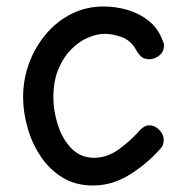

<svg xmlns="http://www.w3.org/2000/svg" viewBox="-20 -566 562 590"><path d="M266 4Q212 4 172 -20.5Q132 -45 105 -85.5Q78 -126 64.5 -174Q51 -222 51 -268Q51 -322 69.5 -372Q88 -422 121.5 -461.5Q155 -501 200 -523.5Q245 -546 298 -546Q336 -546 372 -535.5Q408 -525 437 -502Q466 -479 480 -441Q482 -437 483 -433.5Q484 -430 484 -426Q484 -413 477 -403.5Q470 -394 459.5 -389Q449 -384 438 -384Q425 -384 416 -390.5Q407 -397 398 -413Q382 -442 354 -452Q326 -462 302 -462Q277 -462 249.5 -450Q222 -438 198 -413.5Q174 -389 159 -352.5Q144 -316 144 -267Q144 -226 157.5 -183Q171 -140 198.5 -111Q226 -82 268 -81Q310 -81 347 -108.5Q384 -136 411 -167Q418 -174 424.5 -177.5Q431 -181 438 -181Q450 -181 460 -174.5Q470 -168 476.5 -158Q483 -148 483 -136Q483 -129 481 -122Q479 -115 471 -107Q431 -62 378 -29Q325 4 266 4Z"/></svg>

Font: Playpen Sans
Style: Regular
Weight: 400
Designer: Laura Meseguer, Veronika Burian, José Scaglione, Kostas Bartsokas, Vera Evstafieva, Tom Grace, Yorlmar Campos
Foundry: TypeTogether
Version: Version 2.000